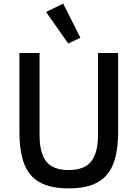

<svg xmlns="http://www.w3.org/2000/svg" viewBox="-20 -1025 758 1058"><path d="M423 -817 356 -785 234 -959 328 -1005ZM87 -733H198V-281Q198 -182 235 -135Q272 -88 358 -88Q445 -88 482.5 -135.5Q520 -183 520 -281V-733H631V-299Q631 -190 604 -121.5Q577 -53 517.5 -20Q458 13 358 13Q259 13 199.5 -20Q140 -53 113.5 -121.5Q87 -190 87 -299Z"/></svg>

Font: IBM Plex Sans JP Medm
Style: Regular
Weight: 500
Designer: Mike Abbink; Paul van der Laan; Pieter van Rosmalen; Wujin Sim; Yejin Wi; Jinhee Kim; Boomi Park; Yona Kim; Kichan Ma
Foundry: Sandoll Inc.
Version: Version 1.002